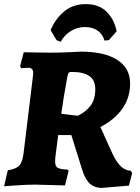

<svg xmlns="http://www.w3.org/2000/svg" viewBox="-25 -901 683 937"><path d="M247 -149Q244 -127 244 -113Q244 -89 256.5 -82Q269 -75 306 -73L310 -67L292 4L148 0Q107 0 58.5 3.5Q10 7 -5 8L13 -70Q53 -76 69 -93Q85 -110 90 -153L135 -523L137 -543Q137 -558 131 -564Q125 -570 113 -570Q102 -570 92 -569Q82 -568 79 -568L73 -578L91 -646Q106 -646 144.5 -645Q183 -644 219 -644Q261 -644 307 -646Q353 -648 370 -649Q484 -649 547 -609Q610 -569 610 -493Q610 -426 573.5 -372.5Q537 -319 465 -281L522 -155Q542 -111 564.5 -89.5Q587 -68 613 -68L620 -56L604 5L472 16Q436 16 412.5 -6Q389 -28 375 -76L323 -242H259ZM440 -466Q440 -509 411.5 -529.5Q383 -550 324 -550Q314 -550 310.5 -546Q307 -542 304 -528Q283 -414 274 -346L354 -336Q387 -350 413.5 -381Q440 -412 440 -466ZM271 -697 251 -705 222 -754Q245 -809 288 -845Q331 -881 394 -881Q459 -881 496.5 -842.5Q534 -804 544 -748L506 -705L485 -703Q475 -736 450 -752.5Q425 -769 390 -769Q353 -769 321.5 -750Q290 -731 271 -697Z"/></svg>

Font: Alegreya ExtraBold
Style: Italic
Weight: 800
Italic angle: -7°
Designer: Juan Pablo del Peral
Foundry: Huerta Tipografica
Version: Version 2.007; ttfautohint (v1.6)